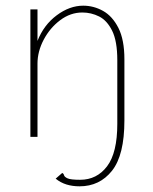

<svg xmlns="http://www.w3.org/2000/svg" viewBox="-20 -482 540 676"><path d="M260 174Q235 174 214 167.5Q193 161 176 147L199 127Q204 129 205.5 135Q207 141 218 146Q229 151 262 151Q321 151 357 103.5Q393 56 393 -46V-270Q393 -337 375 -373.5Q357 -410 329 -424Q301 -438 270 -438Q228 -438 192 -411Q156 -384 134 -342.5Q112 -301 112 -258V0H87V-449H112V-338Q134 -394 179.5 -428Q225 -462 273 -462Q310 -462 343 -443.5Q376 -425 397 -383.5Q418 -342 418 -273V-58Q418 64 374.5 119Q331 174 260 174Z"/></svg>

Font: Inconsolata ExtraLight
Style: Regular
Weight: 200
Monospace: yes
Designer: Raph Levien, Cyreal, Brenton Simpson
Foundry: Raph Levien, Cyreal, Google
Version: Version 3.001; ttfautohint (v1.8.2.53-6de2)